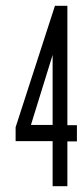

<svg xmlns="http://www.w3.org/2000/svg" viewBox="-20 -644 290 664"><path d="M162 0H213V-155H246V-211H213V-624H170L34 -204V-156H162ZM87 -212 162 -454V-212Z"/></svg>

Font: Inconsolata UltraCondensed Thin
Style: Regular
Weight: 100
Width: 1
Monospace: yes
Designer: Raph Levien, Cyreal, Brenton Simpson
Foundry: Raph Levien, Cyreal, Google
Version: Version 3.100